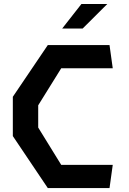

<svg xmlns="http://www.w3.org/2000/svg" viewBox="-20 -960 660 980"><path d="M224 0H539L555.5 -118.5H292.5L175 -309V-422.5L292.5 -611.5H555.5L539 -730H224L45.5 -466V-265.5ZM402 -814.5H297.5L395.5 -939.5H527.5Z"/></svg>

Font: Monaspace Krypton SemiBold
Style: Regular
Weight: 600
Designer: Riley Cran & the Lettermatic Team
Foundry: Lettermatic
Version: Version 1.200 (Monaspace Krypton)